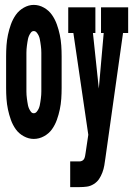

<svg xmlns="http://www.w3.org/2000/svg" viewBox="-20 -560 544 785"><path d="M118 8Q97 8 77 -3Q57 -14 44.5 -31.5Q32 -49 24.5 -70Q17 -91 12.5 -112.5Q8 -134 6.5 -156Q5 -178 5 -200V-330Q5 -352 6.5 -374Q8 -396 12.5 -417.5Q17 -439 24.5 -460Q32 -481 44.5 -499Q57 -517 77 -528.5Q97 -540 118 -540Q140 -540 160 -528.5Q180 -517 192.5 -499Q205 -481 212.5 -460Q220 -439 224.5 -417.5Q229 -396 230.5 -374Q232 -352 232 -330V-200Q232 -178 230.5 -156Q229 -134 224.5 -112.5Q220 -91 212.5 -70Q205 -49 192.5 -31.5Q180 -14 160 -3Q140 8 118 8ZM118 -97Q125 -97 130 -103Q135 -109 138 -115.5Q141 -122 142.5 -129Q144 -136 145 -143Q146 -150 147 -157Q148 -164 148.5 -171.5Q149 -179 149 -186Q149 -193 149 -200V-330Q149 -337 149 -344.5Q149 -352 148.5 -359Q148 -366 147 -373Q146 -380 145 -387Q144 -394 142.5 -401Q141 -408 138 -414.5Q135 -421 130 -427Q125 -433 118 -433Q111 -433 106.5 -427Q102 -421 99 -414.5Q96 -408 94.5 -401Q93 -394 92 -387Q91 -380 90 -373Q89 -366 88.5 -358.5Q88 -351 88 -344Q88 -337 88 -330V-200Q88 -193 88 -186Q88 -179 88.5 -171.5Q89 -164 90 -157Q91 -150 92 -143Q93 -136 94.5 -129Q96 -122 99 -115.5Q102 -109 106.5 -103Q111 -97 118 -97ZM267 205V100H305Q311 100 316.5 97Q322 94 324.5 88.5Q327 83 328 77Q329 71 330 65L341 -9L280 -425H259V-530H370V-425H360L384 -198L404 -425H393V-530H504V-425H483L411 86Q409 101 406.5 116Q404 131 398.5 145.5Q393 160 385 172Q377 184 363.5 192.5Q350 201 335.5 203Q321 205 305 205Z"/></svg>

Font: Iosevka Slab Extrabold
Style: Regular
Weight: 800
Monospace: yes
Designer: Belleve Invis
Foundry: Belleve Invis
Version: Version 11.1.1; ttfautohint (v1.8.3)